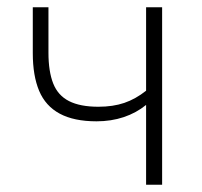

<svg xmlns="http://www.w3.org/2000/svg" viewBox="-20 -507 554 527"><path d="M381 0V-219Q354 -197 319.5 -185.5Q285 -174 245 -174Q183 -174 144 -195Q105 -216 87.5 -257.5Q70 -299 70 -361V-487H113V-362Q113 -311 126 -278Q139 -245 169.5 -229.5Q200 -214 250 -214Q290 -214 321 -224.5Q352 -235 381 -258V-487H425V0Z"/></svg>

Font: Nunito Sans 10pt SemiCondensed ExtraLight
Style: Regular
Weight: 250
Width: 4
Designer: Vernon Adams
Foundry: Vernon Adams
Version: Version 3.101;gftools[0.9.27]